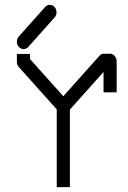

<svg xmlns="http://www.w3.org/2000/svg" viewBox="-20 -819 526 790"><path d="M76.5 -597H103.5V-576L240.5 -423L378 -577Q380 -579 384.2 -583.8Q388.5 -588.5 391 -591Q393.5 -593.5 397.2 -595.8Q401 -598 404 -598H433Q444.5 -598 452.2 -588.2Q460 -578.5 460 -568V-439H433H406V-523L267.5 -368V-49H240.5H213.5V-369L57.5 -543Q49.5 -552 49.5 -564V-597ZM57.5 -626Q49.5 -634.5 49.5 -647Q49.5 -660 57.5 -669L165.5 -790Q173.5 -799 184.5 -799Q196.5 -799 204.5 -790Q212.5 -781 212.5 -768Q212.5 -755.5 204.5 -747L96.5 -626Q88.5 -617 76.5 -617Q66 -617 57.5 -626Z"/></svg>

Font: 3270 Nerd Font Mono SemCond
Style: Regular
Weight: 400
Monospace: yes
Version: Version 3.0.1;Nerd Fonts 3.1.1